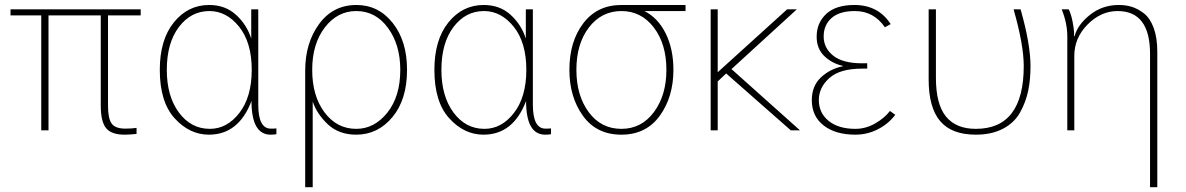

<svg xmlns="http://www.w3.org/2000/svg" viewBox="-20 -526 4788 775"><path d="M22.5 -463.9V-488.3H547.9V-463.9H416V-98.6Q416 -47.9 430.7 -27.3Q445.3 -6.8 486.3 -6.8Q510.7 -6.8 531.2 -9.8V14.6Q503.9 17.6 483.4 17.6Q429.7 17.6 408.2 -8.8Q386.7 -35.2 386.7 -99.6V-463.9H175.8V0H146.5V-463.9Z M625 -244.1Q625 -365.2 681.6 -435.5Q738.3 -505.9 824.2 -505.9Q889.6 -505.9 933.1 -465.8Q976.6 -425.8 994.1 -370.1V-488.3H1022.5V-103.5Q1022.5 -6.8 1073.2 -6.8Q1089.8 -6.8 1095.7 -7.8V15.6Q1087.9 17.6 1072.3 17.6Q995.1 17.6 995.1 -118.2Q943.4 17.6 823.2 17.6Q745.1 17.6 685.1 -48.3Q625 -114.3 625 -244.1ZM653.3 -244.1Q653.3 -137.7 702.1 -71.8Q751 -5.9 827.1 -5.9Q896.5 -5.9 946.3 -70.3Q996.1 -134.8 996.1 -244.1Q996.1 -354.5 945.3 -418Q894.5 -481.4 825.2 -481.4Q751 -481.4 702.1 -417Q653.3 -352.5 653.3 -244.1Z M1418 -5.9Q1491.2 -5.9 1543.5 -71.3Q1595.7 -136.7 1595.7 -244.1Q1595.7 -345.7 1545.9 -413.6Q1496.1 -481.4 1418 -481.4Q1341.8 -481.4 1291 -415Q1240.2 -348.6 1240.2 -244.1Q1240.2 -138.7 1290 -72.3Q1339.8 -5.9 1418 -5.9ZM1211.9 229.5V-241.2Q1211.9 -352.5 1268.1 -429.2Q1324.2 -505.9 1418.9 -505.9Q1507.8 -505.9 1565.4 -433.1Q1623 -360.4 1623 -244.1Q1623 -124 1564 -53.2Q1504.9 17.6 1418 17.6Q1348.6 17.6 1304.2 -23.4Q1259.8 -64.5 1242.2 -116.2V229.5Z M1733.4 -244.1Q1733.4 -365.2 1790 -435.5Q1846.7 -505.9 1932.6 -505.9Q1998 -505.9 2041.5 -465.8Q2085 -425.8 2102.5 -370.1V-488.3H2130.9V-103.5Q2130.9 -6.8 2181.6 -6.8Q2198.2 -6.8 2204.1 -7.8V15.6Q2196.3 17.6 2180.7 17.6Q2103.5 17.6 2103.5 -118.2Q2051.8 17.6 1931.6 17.6Q1853.5 17.6 1793.5 -48.3Q1733.4 -114.3 1733.4 -244.1ZM1761.7 -244.1Q1761.7 -137.7 1810.5 -71.8Q1859.4 -5.9 1935.5 -5.9Q2004.9 -5.9 2054.7 -70.3Q2104.5 -134.8 2104.5 -244.1Q2104.5 -354.5 2053.7 -418Q2002.9 -481.4 1933.6 -481.4Q1859.4 -481.4 1810.5 -417Q1761.7 -352.5 1761.7 -244.1Z M2278.3 -244.1Q2278.3 -358.4 2334.5 -432.1Q2390.6 -505.9 2488.3 -505.9H2747.1V-481.4H2581.1Q2635.7 -454.1 2667 -391.1Q2698.2 -328.1 2698.2 -244.1Q2698.2 -134.8 2643.1 -58.6Q2587.9 17.6 2488.3 17.6Q2387.7 17.6 2333 -58.6Q2278.3 -134.8 2278.3 -244.1ZM2306.6 -244.1Q2306.6 -140.6 2356.4 -73.2Q2406.2 -5.9 2488.3 -5.9Q2569.3 -5.9 2619.6 -73.7Q2669.9 -141.6 2669.9 -244.1Q2669.9 -348.6 2619.1 -415Q2568.4 -481.4 2488.3 -481.4Q2408.2 -481.4 2357.4 -415.5Q2306.6 -349.6 2306.6 -244.1Z M2848.6 0V-488.3H2877V-234.4L3157.2 -488.3H3196.3L2932.6 -247.1L3209 0H3171.9L2911.1 -229.5L2877 -197.3V0Z M3256.8 -122.1Q3256.8 -178.7 3293.5 -213.4Q3330.1 -248 3382.8 -258.8V-259.8Q3336.9 -270.5 3306.6 -300.3Q3276.4 -330.1 3276.4 -377.9Q3276.4 -433.6 3314.9 -469.7Q3353.5 -505.9 3428.7 -505.9Q3525.4 -505.9 3575.2 -428.7L3551.8 -416Q3506.8 -481.4 3430.7 -481.4Q3368.2 -481.4 3336.4 -453.1Q3304.7 -424.8 3304.7 -378.9Q3304.7 -332 3343.3 -301.3Q3381.8 -270.5 3460 -270.5H3480.5V-249H3460Q3370.1 -249 3327.6 -210.9Q3285.2 -172.9 3285.2 -122.1Q3285.2 -70.3 3324.7 -38.1Q3364.3 -5.9 3432.6 -5.9Q3474.6 -5.9 3512.7 -27.8Q3550.8 -49.8 3572.3 -78.1L3593.8 -62.5Q3565.4 -25.4 3522.9 -3.9Q3480.5 17.6 3432.6 17.6Q3352.5 17.6 3304.7 -19.5Q3256.8 -56.6 3256.8 -122.1Z M3728.5 -205.1V-488.3H3757.8V-211.9Q3757.8 -105.5 3798.3 -55.7Q3838.9 -5.9 3918.9 -5.9Q4112.3 -5.9 4112.3 -259.8Q4112.3 -344.7 4071.3 -488.3H4099.6Q4139.6 -347.7 4139.6 -258.8Q4139.6 -205.1 4130.4 -160.2Q4121.1 -115.2 4098.1 -73.2Q4075.2 -31.2 4029.3 -6.8Q3983.4 17.6 3918.9 17.6Q3821.3 17.6 3774.9 -37.1Q3728.5 -91.8 3728.5 -205.1Z M4265.6 -488.3H4293.9Q4303.7 -467.8 4309.1 -440.4Q4314.5 -413.1 4315.4 -396.5V-379.9H4317.4Q4330.1 -426.8 4379.9 -466.3Q4429.7 -505.9 4496.1 -505.9Q4524.4 -505.9 4548.3 -498.5Q4572.3 -491.2 4597.2 -472.2Q4622.1 -453.1 4636.7 -413.6Q4651.4 -374 4651.4 -317.4V229.5H4622.1V-308.6Q4622.1 -481.4 4491.2 -481.4Q4423.8 -481.4 4370.1 -427.2Q4316.4 -373 4316.4 -300.8V0H4288.1V-379.9Q4288.1 -431.6 4265.6 -488.3Z"/></svg>

Font: Gothic A1 Thin
Style: Regular
Weight: 250
Designer: HanYang I&C Co.,Ltd.
Foundry: HanYang I&C Co.,Ltd.
Version: Version 2.50